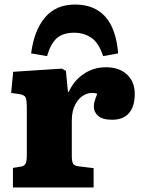

<svg xmlns="http://www.w3.org/2000/svg" viewBox="-20 -825 623 845"><path d="M37 0V-86L73 -92Q88 -95 93 -105.5Q98 -116 98 -142V-349Q98 -382 93.5 -394.5Q89 -407 65 -411L29 -416L38 -509L252 -523L270 -513L279 -421H283Q304 -469 347.5 -499Q391 -529 446 -529Q505 -529 539 -497Q573 -465 573 -412Q573 -356 547.5 -327Q522 -298 474 -298Q431 -298 412 -315Q393 -332 393 -355Q393 -367 396 -378Q399 -389 408 -413Q380 -421 354.5 -409Q329 -397 312.5 -367.5Q296 -338 296 -295V-140Q296 -115 301.5 -105Q307 -95 326 -93L392 -85V0ZM310 -805Q395 -805 443 -752Q491 -699 500 -590L434 -578Q414 -638 381 -659.5Q348 -681 307 -681Q257 -681 230 -657Q203 -633 187 -578L117 -590Q130 -691 178 -748Q226 -805 310 -805Z"/></svg>

Font: Literata 12pt ExtraBold
Style: Regular
Weight: 800
Designer: Latin by Veronika Burian and Jose Scaglione. Greek by Irene Vlachou. Cyrillic by Vera Evstafieva.
Foundry: TypeTogether
Version: Version 3.002